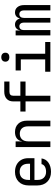

<svg xmlns="http://www.w3.org/2000/svg" viewBox="1086 -1904 827 3040"><g transform="rotate(-90 1500.0 -383.5)"><path d="M300 10Q203 10 143.5 -48.5Q84 -107 84 -210V-340Q84 -443 143.5 -501.5Q203 -560 300 -560Q365 -560 413.5 -534Q462 -508 489 -461Q516 -414 516 -350V-252H172V-200Q172 -139 207 -103.5Q242 -68 300 -68Q350 -68 382.5 -87.5Q415 -107 422 -140H512Q503 -71 445 -30.5Q387 10 300 10ZM172 -322H428V-350Q428 -415 394.5 -450.5Q361 -486 300 -486Q239 -486 205.5 -450.5Q172 -415 172 -350Z M692 0V-550H782V-445H783Q790 -500 828 -530Q866 -560 929 -560Q1012 -560 1061 -509Q1110 -458 1110 -370V0H1020V-354Q1020 -417 988.5 -450.5Q957 -484 903 -484Q847 -484 814.5 -449Q782 -414 782 -350V0Z M1415 0V-393H1255V-475H1415V-590Q1415 -655 1456 -692.5Q1497 -730 1569 -730H1730V-648H1569Q1505 -648 1505 -590V-475H1730V-393H1505V0Z M1885 0V-82H2080V-468H1905V-550H2170V-82H2355V0ZM2115 -649Q2082 -649 2063 -666Q2044 -683 2044 -712Q2044 -742 2063 -759.5Q2082 -777 2115 -777Q2148 -777 2167 -759.5Q2186 -742 2186 -712Q2186 -683 2167 -666Q2148 -649 2115 -649Z M2460 0V-550H2538V-477H2540Q2545 -514 2569.5 -537Q2594 -560 2632 -560Q2668 -560 2693 -539Q2718 -518 2729 -482H2730Q2737 -518 2761.5 -539Q2786 -560 2824 -560Q2877 -560 2908.5 -520.5Q2940 -481 2940 -418V0H2856V-419Q2856 -452 2840 -471.5Q2824 -491 2796 -491Q2769 -491 2753 -472Q2737 -453 2737 -420V0H2663V-419Q2663 -452 2647 -471.5Q2631 -491 2604 -491Q2576 -491 2560 -472Q2544 -453 2544 -420V0Z"/></g></svg>

Font: JetBrainsMonoNL NF
Style: Regular
Weight: 400
Designer: Philipp Nurullin, Konstantin Bulenkov
Foundry: JetBrains
Version: Version 2.304; ttfautohint (v1.8.4.7-5d5b);Nerd Fonts 3.2.1